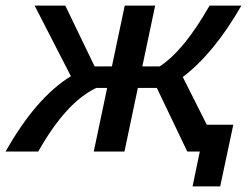

<svg xmlns="http://www.w3.org/2000/svg" viewBox="-57 -543 901 688"><path d="M598 -267 684 -96H779L732 125H633L659 0H614L505 -228H437L389 0H279L327 -228H288Q180 -177 80 0H-37Q72 -193 197 -270L67 -523H177L282 -305H344L390 -523H499L453 -305H515Q601 -360 694 -523H808Q710 -352 598 -267Z"/></svg>

Font: Raleway-v4020 SemiBold
Style: Italic
Weight: 600
Italic angle: -12°
Designer: Matt McInerney, Pablo Impallari, Rodrigo Fuenzalida
Foundry: Matt McInerney, Pablo Impallari, Rodrigo Fuenzalida
Version: Version 4.020;PS 004.020;hotconv 1.0.88;makeotf.lib2.5.64775